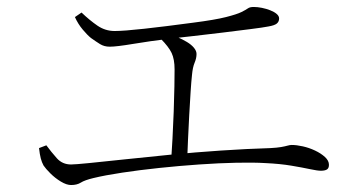

<svg xmlns="http://www.w3.org/2000/svg" viewBox="-20 -637 1040 551"><path d="M184 -106Q171 -106 154.5 -116Q138 -126 124.5 -139.5Q111 -153 105 -162Q100 -171 97 -182.5Q94 -194 92 -212L113 -220Q127 -201 143 -183Q159 -165 184 -165Q195 -165 235.5 -169Q276 -173 336.5 -179.5Q397 -186 468.5 -193Q540 -200 614.5 -205Q689 -210 756 -212Q775 -213 786.5 -215Q798 -217 805 -219Q812 -221 817 -221Q831 -221 849 -217Q867 -213 884 -205Q901 -197 912.5 -186.5Q924 -176 924 -164Q924 -154 918 -150.5Q912 -147 901 -147Q891 -147 870 -151.5Q849 -156 816.5 -161.5Q784 -167 741 -169Q708 -171 658.5 -170Q609 -169 551.5 -165Q494 -161 437 -155Q380 -149 330.5 -141.5Q281 -134 248 -126Q223 -120 212 -113Q201 -106 184 -106ZM471 -173Q473 -201 475 -239Q477 -277 478.5 -316.5Q480 -356 480.5 -389Q481 -422 481 -438Q481 -467 472.5 -485Q464 -503 441 -526L459 -543Q474 -537 489 -530.5Q504 -524 516.5 -516.5Q529 -509 536.5 -500Q544 -491 544 -482Q544 -470 538.5 -457Q533 -444 531 -422Q529 -404 527 -373Q525 -342 523 -306Q521 -270 519.5 -235Q518 -200 517 -173ZM295 -503Q279 -503 267 -510.5Q255 -518 241 -528Q231 -536 217.5 -552Q204 -568 195 -588L214 -601Q237 -579 259.5 -563.5Q282 -548 309 -548Q335 -548 394 -554.5Q453 -561 535 -572Q597 -580 628.5 -588Q660 -596 673 -602.5Q686 -609 691.5 -613Q697 -617 708 -617Q719 -617 731.5 -614.5Q744 -612 755.5 -607.5Q767 -603 774 -597Q781 -591 781 -584Q781 -575 774.5 -569.5Q768 -564 750 -561Q735 -558 699 -553.5Q663 -549 619 -543.5Q575 -538 534 -533.5Q493 -529 467 -526Q410 -519 362 -511Q314 -503 295 -503Z"/></svg>

Font: Noto Serif HK ExtraLight
Style: Regular
Weight: 200
Designer: Ryoko NISHIZUKA 西塚涼子 (kana & ideographs); Frank Grießhammer (Latin, Greek & Cyrillic); Wenlong ZHANG 张文龙 (bopomofo); San
Foundry: Adobe
Version: Version 2.002-H1;hotconv 1.1.0;makeotfexe 2.6.0